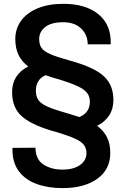

<svg xmlns="http://www.w3.org/2000/svg" viewBox="-20 -741 645 993"><path d="M302.7 231.9Q228.5 231.9 169.4 210.4Q110.4 189 76.7 143.6Q43 98.1 44.4 26.9L45.4 23.9L163.6 22.9Q163.6 82.5 204.1 109.4Q244.6 136.2 302.7 136.2Q360.8 136.2 394 112.3Q427.2 88.4 427.2 50.8Q427.2 25.9 413.8 8.3Q400.4 -9.3 366.9 -24.4Q333.5 -39.6 273.4 -57.6Q155.3 -88.9 98.9 -134.3Q42.5 -179.7 42.5 -264.6Q42.5 -354 126 -397.5Q59.1 -446.3 59.1 -538.1Q59.1 -593.3 89.6 -634.5Q120.1 -675.8 176 -698.5Q231.9 -721.2 307.1 -721.2Q423.8 -721.2 489.5 -667Q555.2 -612.8 552.7 -514.6L551.8 -511.7H433.6Q433.6 -560.5 399.9 -593.3Q366.2 -626 307.1 -626Q245.1 -626 213.9 -601.3Q182.6 -576.7 182.6 -539.1Q182.6 -511.2 194.6 -493.4Q206.5 -475.6 239.5 -461.2Q272.5 -446.8 334.5 -429.7Q414.6 -408.2 465.8 -381.8Q517.1 -355.5 541.7 -317.4Q566.4 -279.3 566.4 -222.7Q566.4 -177.7 544.7 -144.3Q522.9 -110.8 482.4 -90.3Q516.1 -65.4 533.2 -31.5Q550.3 2.4 550.3 50.3Q550.3 135.3 483.2 183.6Q416 231.9 302.7 231.9ZM390.1 -135.7Q444.8 -157.7 444.8 -215.3Q444.8 -241.2 430.9 -259.8Q417 -278.3 383.3 -294.4Q349.6 -310.5 290 -329.1Q269 -334.5 251 -340.1Q232.9 -345.7 216.3 -352.1Q190.9 -341.8 178.2 -321Q165.5 -300.3 165.5 -272.5Q165.5 -243.7 177.7 -224.9Q189.9 -206.1 222.7 -190.9Q255.4 -175.8 317.9 -158.2Q338.4 -151.9 355.7 -146.7Q373 -141.6 390.1 -135.7Z"/></svg>

Font: Roboto Slab Medium
Style: Regular
Weight: 500
Designer: Google
Version: Version 2.001; ttfautohint (v1.8.3)